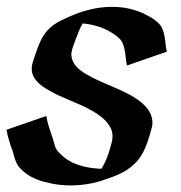

<svg xmlns="http://www.w3.org/2000/svg" viewBox="-47 -536 543 575"><path d="M91.8 -188.7Q94.5 -170.4 100.3 -153.4Q106.2 -136.5 111.8 -118.9Q114.7 -109.9 117.2 -100.2Q119.6 -90.6 126 -83.3Q134.5 -73.5 143.4 -66.2Q152.3 -58.8 162.1 -53.3Q171.9 -47.9 182.9 -43.8Q193.8 -39.8 206.3 -36.9Q218.8 -33.9 231.3 -32.5Q243.9 -31 256.8 -30.5Q260.3 -35.9 263.2 -41.6Q266.1 -47.4 268.8 -53.2Q272.9 -62 276.1 -71Q279.3 -80.1 282 -89.4Q284.9 -99.1 287.2 -108.2Q289.6 -117.2 289.9 -125.9Q290.3 -134.5 288.1 -143.2Q285.9 -151.9 279.8 -160.9Q275.1 -168 269.3 -174.1Q263.4 -180.2 256.8 -185.5Q250.2 -190.9 243.2 -195.6Q236.1 -200.2 228.8 -204.3Q214.4 -212.6 199.5 -219.4Q184.6 -226.1 169.4 -232.5Q154.3 -239 139.2 -245.5Q124 -252 109.6 -259.8Q100.3 -264.9 90.8 -270.5Q81.3 -276.1 73 -283.2Q64.7 -290.3 58.5 -298.8Q52.2 -307.4 49.3 -318.4Q47.6 -325 48 -331.5Q48.3 -338.1 49.8 -344.6Q51.3 -351.1 53.5 -357.4Q55.7 -363.8 57.9 -370.1Q63.7 -387.7 69.6 -402.5Q75.4 -417.2 83.6 -429.9Q91.8 -442.6 103.4 -453.1Q115 -463.6 132.3 -472.9Q140.9 -477.3 149.5 -481.2Q158.2 -485.1 166.7 -488.8Q190.4 -499 215.7 -505.7Q241 -512.5 266.6 -514.6Q292.2 -516.8 317.7 -513.9Q343.3 -511 367.9 -501.7Q376 -498.8 385 -494.5Q394 -490.2 402.8 -485.1Q411.6 -480 419.4 -474Q427.2 -468 432.4 -461.4Q438.5 -453.6 441.7 -443.6Q444.8 -433.6 446.5 -422.7Q448.2 -411.9 449.3 -401.1Q450.4 -390.4 452.4 -381.1Q422.6 -370.8 392.9 -360.6Q363.3 -350.3 333.3 -339.8Q331.3 -348.4 330.2 -358.8Q329.1 -369.1 327.5 -379.5Q325.9 -389.9 323 -399.5Q320.1 -409.2 314.7 -416.3Q313 -418.5 310.1 -421.1Q307.1 -423.8 304.1 -426.3Q301 -428.7 298.5 -430.7Q295.9 -432.6 294.9 -433.3Q290.3 -436.5 285.6 -439.3Q281 -442.1 276.1 -444.6Q271 -447.3 265.7 -449.6Q260.5 -451.9 254.9 -453.9Q241.2 -459 228.1 -461.8Q215.1 -464.6 200.4 -465.8Q193.1 -452.9 188 -439.7Q182.9 -426.5 177.5 -412.8Q175.8 -407.7 173.7 -402.2Q171.6 -396.7 169.9 -391Q168.2 -385.3 167.2 -379.5Q166.3 -373.8 167 -368.2Q168.5 -355.2 175.3 -345.1Q182.1 -335 191.9 -327Q201.7 -319.1 212.9 -312.9Q224.1 -306.6 234.6 -301.3Q250.5 -293.2 267.1 -286.3Q283.7 -279.3 300 -272.2Q316.4 -265.1 332.4 -257.2Q348.4 -249.3 363.3 -239Q370.8 -233.9 378.1 -227.7Q385.3 -221.4 391.4 -214.4Q397.5 -207.3 401.9 -199Q406.2 -190.7 408.2 -181.4Q410.9 -168.2 408 -155.6Q405 -143.1 401.1 -130.6Q397 -116.9 392.1 -103.8Q387.2 -90.6 380.6 -77.9Q373.5 -64.5 363.9 -53.6Q354.2 -42.7 342.7 -33.9Q331.1 -25.1 317.9 -18.4Q304.7 -11.7 290.8 -6.6Q290.3 -6.6 284.8 -4.5Q279.3 -2.4 272 0.1Q264.6 2.7 257 5.2Q249.3 7.8 244.4 9Q211.4 17.6 177.4 19Q143.3 20.5 109.9 14.2Q97.4 11.7 85.3 8.5Q73.2 5.4 61.8 0.7Q50.3 -3.9 39.7 -10.4Q29.1 -16.8 19.8 -25.6Q11.5 -33.4 6.3 -41.1Q1.2 -48.8 -2.2 -59.6L-6.1 -72.5Q-6.6 -74.2 -7.2 -76.4Q-7.8 -78.6 -7.3 -78.1L-8.3 -80.8Q-9.5 -85 -11.1 -89.1Q-12.7 -93.3 -14.2 -97.4Q-18.3 -109.9 -21.9 -122.1Q-25.4 -134.3 -27.3 -147.5ZM-5.9 -73.5Q-5.6 -73 -5.7 -73.6Q-5.9 -74.2 -6.1 -74.7Q-6.1 -74.5 -6 -74.2Q-5.9 -74 -5.9 -73.5Z"/></svg>

Font: Autopia
Style: Bold
Weight: 700
Designer: Antoine Gelgon
Foundry: Antoine Gelgon
Version: 001.000